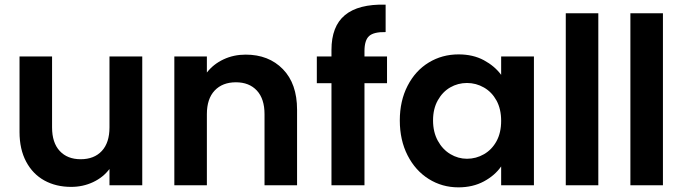

<svg xmlns="http://www.w3.org/2000/svg" viewBox="-20 -797 2941 826"><path d="M592 -554V0H451V-70Q424 -34 380.5 -13.5Q337 7 286 7Q221 7 171 -20.5Q121 -48 92.5 -101.5Q64 -155 64 -229V-554H204V-249Q204 -183 237 -147.5Q270 -112 327 -112Q385 -112 418 -147.5Q451 -183 451 -249V-554Z M1037 -562Q1136 -562 1197 -499.5Q1258 -437 1258 -325V0H1118V-306Q1118 -372 1085 -407.5Q1052 -443 995 -443Q937 -443 903.5 -407.5Q870 -372 870 -306V0H730V-554H870V-485Q898 -521 941.5 -541.5Q985 -562 1037 -562Z M1645 -439H1548V0H1406V-439H1343V-554H1406V-582Q1406 -684 1464 -732Q1522 -780 1639 -777V-659Q1588 -660 1568 -642Q1548 -624 1548 -577V-554H1645Z M1700 -279Q1700 -363 1733.5 -428Q1767 -493 1824.5 -528Q1882 -563 1953 -563Q2015 -563 2061.5 -538Q2108 -513 2136 -475V-554H2277V0H2136V-81Q2109 -42 2061.5 -16.5Q2014 9 1952 9Q1882 9 1824.5 -27Q1767 -63 1733.5 -128.5Q1700 -194 1700 -279ZM2136 -277Q2136 -328 2116 -364.5Q2096 -401 2062 -420.5Q2028 -440 1989 -440Q1950 -440 1917 -421Q1884 -402 1863.5 -365.5Q1843 -329 1843 -279Q1843 -229 1863.5 -191.5Q1884 -154 1917.5 -134Q1951 -114 1989 -114Q2028 -114 2062 -133.5Q2096 -153 2116 -189.5Q2136 -226 2136 -277Z M2554 -740V0H2414V-740Z M2832 -740V0H2692V-740Z"/></svg>

Font: MSTAGE SemiBold
Style: Regular
Weight: 600
Designer: Ninad Kale (Devanagari), Jonny Pinhorn (Latin)
Foundry: Indian Type Foundry
Version: 4.004